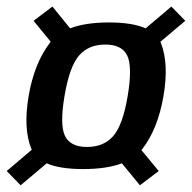

<svg xmlns="http://www.w3.org/2000/svg" viewBox="-42 -611 585 586"><path d="M212 -95Q140.5 -95 100.5 -112.5L21 -45.5L-21.5 -89L55 -154Q54 -155.5 53.5 -157Q28.5 -219.5 45.5 -318.5Q62.5 -417.5 110 -480Q111 -482 112.5 -484L60.5 -547.5L118 -591L172 -524.5Q219 -542.5 290.5 -542.5Q362 -542.5 402.5 -524.5L481 -591L523.5 -547.5L447.5 -483.5Q448.5 -481.5 449 -480Q474 -417 457 -318Q440 -218.5 393 -157Q391.5 -155 389.5 -153L442.5 -89L385 -45.5L330 -112.5Q283 -95 212 -95ZM223.5 -162.5Q275 -162.5 304 -196.2Q333 -230 347.8 -318.5Q362.5 -407 346.5 -441Q330.5 -475 279.2 -475Q228 -475 199 -441.2Q170 -407.5 155 -318.5Q140 -230.5 156.2 -196.5Q172.5 -162.5 223.5 -162.5Z"/></svg>

Font: Anybody Medium
Style: Italic
Weight: 500
Italic angle: -10°
Designer: Tyler Finck
Foundry: Etcetera Type Company
Version: Version 1.010; ttfautohint (v1.8.3) -l 8 -r 50 -G 200 -x 14 